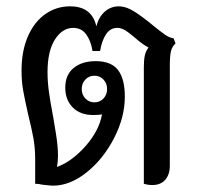

<svg xmlns="http://www.w3.org/2000/svg" viewBox="-20 -578 640 606"><path d="M534 -441Q523 -431 519.5 -416Q516 -401 516 -370V-55Q516 -27 501.5 -10.5Q487 6 461 6Q447 6 434 2V-366Q434 -388 437 -402.5Q440 -417 449 -428Q431 -437 407 -458Q386 -476 374 -483Q362 -490 350 -490Q328 -490 314.5 -469.5Q301 -449 296 -417H272Q267 -449 252 -469.5Q237 -490 211 -490Q177 -490 153.5 -453.5Q130 -417 130 -350Q130 -320 134.5 -287.5Q139 -255 148 -208Q150 -197 156.5 -156.5Q163 -116 163 -87Q163 -69 160 -51Q208 -69 250.5 -117.5Q293 -166 302 -217Q293 -215 274 -215Q233 -215 209.5 -239Q186 -263 186 -301Q186 -342 212.5 -363.5Q239 -385 282 -385Q331 -385 352.5 -357Q374 -329 374 -273Q374 -208 340 -142Q306 -76 253.5 -34Q201 8 147 8Q141 8 114 5Q102 2 91 2V-76Q91 -111 85.5 -141.5Q80 -172 69 -216Q58 -265 53 -293Q48 -321 48 -355Q48 -417 68 -463Q88 -509 123 -533.5Q158 -558 201 -558Q270 -558 284 -495Q292 -525 311 -541.5Q330 -558 355 -558Q373 -558 392.5 -548Q412 -538 444 -513Q488 -477 501.5 -468Q515 -459 528 -457ZM278 -255Q295 -255 306.5 -267Q318 -279 318 -297Q318 -315 306.5 -327Q295 -339 278 -339Q261 -339 249.5 -327Q238 -315 238 -297Q238 -279 249.5 -267Q261 -255 278 -255Z"/></svg>

Font: Thasadith
Style: Bold
Weight: 700
Designer: Cadson Demak Co.,Ltd.
Foundry: Cadson Demak Co.,Ltd.
Version: Version 1.000; ttfautohint (v1.6)